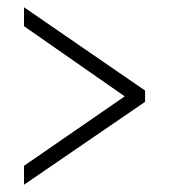

<svg xmlns="http://www.w3.org/2000/svg" viewBox="-20 -622 465 528"><path d="M46 -114 379 -342V-373L46 -602V-550L323 -357L46 -166Z"/></svg>

Font: Noto Serif Georgian ExtraCondensed Light
Style: Regular
Weight: 300
Width: 2
Designer: Monotype Design Team, Akaki Razmadze
Foundry: Google LLC
Version: Version 2.003